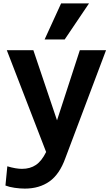

<svg xmlns="http://www.w3.org/2000/svg" viewBox="-20 -855 651 1128"><path d="M12 0ZM603 -560 364 74Q330 169 270.5 211Q211 253 126 253Q98 253 66.5 248.5Q35 244 12 235L23 122Q73 137 109 137Q157 137 191 114Q225 91 251 38L20 -560H176L315 -148L449 -560ZM339 -835H503L360 -623H242Z"/></svg>

Font: Martel Sans ExtraBold
Style: Regular
Weight: 800
Designer: Dan Reynolds and Mathieu Réguer
Foundry: Dan Reynolds and Mathieu Réguer
Version: Version 1.002; ttfautohint (v1.1) -l 5 -r 5 -G 72 -x 0 -D la